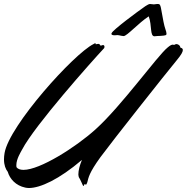

<svg xmlns="http://www.w3.org/2000/svg" viewBox="-35 -922 937 963"><path d="M485 -678C488 -680 489 -684 489 -687C489 -692 487 -696 482 -696C477 -696 474 -693 471 -693C469 -693 468 -694 466 -698C464 -701 461 -702 458 -702C454 -702 449 -700 446 -700C445 -700 444 -701 444 -702C444 -702 445 -706 443 -706L434 -701C334 -651 12 -293 -12 -155C-14 -143 -15 -133 -15 -123C-15 -94 -7 -74 4 -60C14 -25 44 9 92 19C97 20 103 21 110 21C167 21 261 -22 376 -120C365 -94 358 -67 358 -47C358 -44 359 -41 359 -39C361 -28 361 -36 373 -9C379 6 382 11 384 11C385 11 386 8 388 4C389 2 389 1 390 1C392 1 393 4 396 4C398 4 400 1 403 -8C409 -31 411 -54 469 -134C527 -213 805 -564 850 -618C875 -648 882 -662 882 -671C882 -683 869 -681 869 -685C869 -694 858 -701 849 -701C845 -701 842 -697 838 -697C836 -697 834 -698 831 -698C827 -698 820 -696 806 -684C754 -642 575 -391 444 -273C343 -182 165 -70 83 -70C67 -70 55 -74 48 -83C47 -87 47 -90 47 -94C47 -124 69 -159 76 -172C139 -293 427 -616 485 -678ZM694 -891C655 -864 531 -772 525 -756C524 -755 524 -753 524 -752C524 -746 533 -745 541 -745C545 -745 550 -746 554 -746C556 -746 560 -745 562 -745C566 -744 580 -741 585 -741C602 -741 660 -807 711 -840C728 -794 716 -740 740 -740C749 -741 759 -742 770 -742C777 -742 798 -744 799 -748C800 -750 800 -752 800 -754C800 -765 791 -780 785 -813C769 -895 773 -889 765 -900C764 -902 754 -902 753 -902C751 -902 739 -900 737 -900C734 -900 720 -902 717 -902C711 -902 701 -895 694 -891Z"/></svg>

Font: Oregano
Style: Italic
Weight: 400
Italic angle: -12°
Designer: Astigmatic (AOETI)
Foundry: Astigmatic (AOETI)
Version: Version 1.000